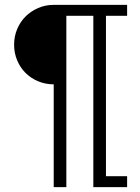

<svg xmlns="http://www.w3.org/2000/svg" viewBox="-20 -770 577 790"><path d="M253 0V-705H364V0H503V-45H416V-705H503V-750H201Q167 -750 137 -737Q107 -724 85 -702Q63 -680 50.5 -650Q38 -620 38 -586Q38 -552 50.5 -522Q63 -492 85 -470Q107 -448 137 -435.5Q167 -423 201 -423V0Z"/></svg>

Font: Josefin Slab Thin Medium
Style: Regular
Weight: 500
Version: Version 2.000